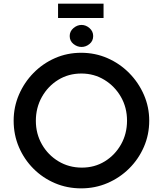

<svg xmlns="http://www.w3.org/2000/svg" viewBox="-20 -1027 895 1055"><path d="M55 -364Q55 -439 84 -506.5Q113 -574 164 -626Q215 -678 282 -707.5Q349 -737 426 -737Q503 -737 570.5 -707.5Q638 -678 689.5 -626Q741 -574 770.5 -506.5Q800 -439 800 -364Q800 -287 770.5 -219.5Q741 -152 689.5 -101Q638 -50 570.5 -21Q503 8 426 8Q349 8 282 -20.5Q215 -49 164 -100Q113 -151 84 -218.5Q55 -286 55 -364ZM177 -363Q177 -292 210.5 -233.5Q244 -175 301.5 -140.5Q359 -106 430 -106Q500 -106 556 -140.5Q612 -175 645 -233.5Q678 -292 678 -364Q678 -436 644.5 -494.5Q611 -553 554 -588Q497 -623 427 -623Q356 -623 299.5 -588Q243 -553 210 -494Q177 -435 177 -363ZM363 -829Q363 -855 383.5 -872.5Q404 -890 428 -890Q452 -890 472 -872.5Q492 -855 492 -829Q492 -802 472 -785.5Q452 -769 428 -769Q404 -769 383.5 -785.5Q363 -802 363 -829ZM299 -1007H549V-928H299Z"/></svg>

Font: Reem Kufi Medium
Style: Regular
Weight: 500
Designer: Khaled Hosny
Version: Version 1.001